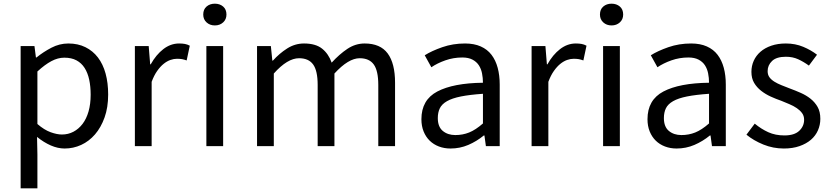

<svg xmlns="http://www.w3.org/2000/svg" viewBox="-20 -793 4508 1042"><path d="M92 -543H167L175 -481H178Q215 -511 259 -534Q303 -557 351 -557Q403 -557 443.5 -537Q484 -517 511.5 -481Q539 -445 553 -394Q567 -343 567 -280Q567 -210 547.5 -155.5Q528 -101 495.5 -63.5Q463 -26 420.5 -6.5Q378 13 331 13Q294 13 256 -3.5Q218 -20 181 -50L183 45V229H92ZM316 -63Q350 -63 378.5 -78Q407 -93 428 -120.5Q449 -148 460.5 -188Q472 -228 472 -279Q472 -324 464 -361Q456 -398 439 -424.5Q422 -451 395 -465.5Q368 -480 329 -480Q294 -480 258.5 -461Q223 -442 183 -405V-120Q220 -88 254.5 -75.5Q289 -63 316 -63Z M712 -543H787L795 -444H798Q827 -496 866.5 -526.5Q906 -557 952 -557Q970 -557 983.5 -554.5Q997 -552 1010 -545L993 -465Q979 -470 968 -472Q957 -474 940 -474Q923 -474 904.5 -467.5Q886 -461 868 -446.5Q850 -432 833 -408Q816 -384 803 -349V0H712Z M1100 -543H1191V0H1100ZM1146 -655Q1119 -655 1101 -671.5Q1083 -688 1083 -714Q1083 -742 1101 -757.5Q1119 -773 1146 -773Q1173 -773 1191 -757.5Q1209 -742 1209 -714Q1209 -688 1191 -671.5Q1173 -655 1146 -655Z M1375 -543H1450L1458 -464H1461Q1496 -503 1538.5 -530Q1581 -557 1630 -557Q1693 -557 1728 -529Q1763 -501 1780 -453Q1822 -499 1865.5 -528Q1909 -557 1959 -557Q2044 -557 2084 -503Q2124 -449 2124 -344V0H2033V-332Q2033 -409 2008.5 -443Q1984 -477 1932 -477Q1871 -477 1795 -394V0H1704V-332Q1704 -409 1679.5 -443Q1655 -477 1603 -477Q1540 -477 1466 -394V0H1375Z M2425 13Q2391 13 2362 2Q2333 -9 2312 -29.5Q2291 -50 2279 -79.5Q2267 -109 2267 -146Q2267 -251 2353.5 -296.5Q2440 -342 2601 -344Q2601 -370 2596 -395Q2591 -420 2578.5 -439Q2566 -458 2544 -469.5Q2522 -481 2489 -481Q2441 -481 2397 -465.5Q2353 -450 2321 -428L2285 -493Q2323 -517 2380.5 -537Q2438 -557 2504 -557Q2553 -557 2589 -541Q2625 -525 2647.5 -495.5Q2670 -466 2681 -425Q2692 -384 2692 -334V0H2617L2609 -58H2606Q2567 -26 2521.5 -6.5Q2476 13 2425 13ZM2451 -60Q2491 -60 2526 -74Q2561 -88 2601 -123V-284Q2529 -279 2481.5 -269.5Q2434 -260 2406 -244Q2378 -228 2367 -205.5Q2356 -183 2356 -152Q2356 -105 2383 -82.5Q2410 -60 2451 -60Z M2865 -543H2940L2948 -444H2951Q2980 -496 3019.5 -526.5Q3059 -557 3105 -557Q3123 -557 3136.5 -554.5Q3150 -552 3163 -545L3146 -465Q3132 -470 3121 -472Q3110 -474 3093 -474Q3076 -474 3057.5 -467.5Q3039 -461 3021 -446.5Q3003 -432 2986 -408Q2969 -384 2956 -349V0H2865Z M3253 -543H3344V0H3253ZM3299 -655Q3272 -655 3254 -671.5Q3236 -688 3236 -714Q3236 -742 3254 -757.5Q3272 -773 3299 -773Q3326 -773 3344 -757.5Q3362 -742 3362 -714Q3362 -688 3344 -671.5Q3326 -655 3299 -655Z M3652 13Q3618 13 3589 2Q3560 -9 3539 -29.5Q3518 -50 3506 -79.5Q3494 -109 3494 -146Q3494 -251 3580.5 -296.5Q3667 -342 3828 -344Q3828 -370 3823 -395Q3818 -420 3805.5 -439Q3793 -458 3771 -469.5Q3749 -481 3716 -481Q3668 -481 3624 -465.5Q3580 -450 3548 -428L3512 -493Q3550 -517 3607.5 -537Q3665 -557 3731 -557Q3780 -557 3816 -541Q3852 -525 3874.5 -495.5Q3897 -466 3908 -425Q3919 -384 3919 -334V0H3844L3836 -58H3833Q3794 -26 3748.5 -6.5Q3703 13 3652 13ZM3678 -60Q3718 -60 3753 -74Q3788 -88 3828 -123V-284Q3756 -279 3708.5 -269.5Q3661 -260 3633 -244Q3605 -228 3594 -205.5Q3583 -183 3583 -152Q3583 -105 3610 -82.5Q3637 -60 3678 -60Z M4234 13Q4176 13 4123 -8.5Q4070 -30 4031 -62L4076 -122Q4111 -93 4149.5 -75.5Q4188 -58 4237 -58Q4291 -58 4317.5 -83Q4344 -108 4344 -143Q4344 -164 4333 -179Q4322 -194 4304.5 -206Q4287 -218 4264.5 -227.5Q4242 -237 4220 -246Q4191 -256 4162.5 -269Q4134 -282 4110.5 -300.5Q4087 -319 4072.5 -343.5Q4058 -368 4058 -403Q4058 -435 4070.5 -463Q4083 -491 4107 -512Q4131 -533 4166 -545Q4201 -557 4245 -557Q4296 -557 4339 -539Q4382 -521 4414 -496L4370 -437Q4341 -458 4311.5 -471.5Q4282 -485 4245 -485Q4194 -485 4170 -462Q4146 -439 4146 -407Q4146 -387 4156 -373.5Q4166 -360 4183 -349.5Q4200 -339 4221.5 -330.5Q4243 -322 4266 -313Q4296 -302 4325.5 -289Q4355 -276 4378.5 -257.5Q4402 -239 4417 -213Q4432 -187 4432 -148Q4432 -115 4419 -85.5Q4406 -56 4381 -34.5Q4356 -13 4319 0Q4282 13 4234 13Z"/></svg>

Font: SpoqaHanSansJP-Regular
Style: Regular
Weight: 400
Designer: [Source Han Sans]
Ryoko NISHIZUKA  (kana & ideographs); Paul D. Hunt (Latin, Greek & Cyrillic); Wenlong ZHANG  (bopomofo
Foundry: Spoqa (http://bi.spoqa.com)
Version: Version 1.002.20150607